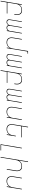

<svg xmlns="http://www.w3.org/2000/svg" viewBox="2805 -3580 990 6640"><g transform="rotate(90 3300.0 -260.0)"><path d="M7 215 129 -520H150L132 -415Q147 -441 168.5 -464Q190 -487 217 -501.5Q244 -516 273 -522Q302 -528 331 -528Q360 -528 387.5 -521.5Q415 -515 437 -499.5Q459 -484 473 -460.5Q487 -437 493.5 -410.5Q500 -384 499.5 -355Q499 -326 494 -297L488 -260H467L473 -300Q478 -326 478.5 -352Q479 -378 473.5 -402.5Q468 -427 455 -448Q442 -469 422.5 -483Q403 -497 378 -503Q353 -509 327 -509Q303 -509 277.5 -504.5Q252 -500 228.5 -488Q205 -476 185 -457.5Q165 -439 151 -417Q137 -395 129 -370.5Q121 -346 117 -321L67 -19H448L445 0H64L28 215Z M739 8Q716 8 695.5 -0.5Q675 -9 663.5 -27Q652 -45 651 -68Q650 -91 654 -114L721 -520H741L673 -110Q670 -91 672 -72.5Q674 -54 683.5 -39.5Q693 -25 710 -18Q727 -11 746 -11Q766 -11 785.5 -19Q805 -27 819.5 -42.5Q834 -58 842 -78Q850 -98 853 -117L920 -520H940L872 -110Q869 -91 871 -72.5Q873 -54 882.5 -39.5Q892 -25 909 -18Q926 -11 945 -11Q965 -11 984.5 -19Q1004 -27 1018.5 -42.5Q1033 -58 1041 -78Q1049 -98 1052 -117L1119 -520H1139L1053 0H1033L1040 -47Q1031 -34 1020 -23Q1009 -12 995.5 -5Q982 2 967 5Q952 8 938 8Q921 8 906 4Q891 0 879 -10Q867 -20 860 -34Q853 -48 850 -64Q843 -48 831.5 -34Q820 -20 805 -10Q790 0 773 4Q756 8 739 8Z M1442 8Q1413 8 1386 1.5Q1359 -5 1337 -20.5Q1315 -36 1300.5 -59.5Q1286 -83 1279.5 -109.5Q1273 -136 1274 -165Q1275 -194 1280 -223L1329 -520H1350L1300 -220Q1296 -194 1295 -168Q1294 -142 1299.5 -117.5Q1305 -93 1318 -72Q1331 -51 1351 -37Q1371 -23 1396 -17Q1421 -11 1447 -11Q1471 -11 1496 -15.5Q1521 -20 1545 -32Q1569 -44 1588.5 -62.5Q1608 -81 1622 -103Q1636 -125 1644.5 -149.5Q1653 -174 1657 -199L1745 -735H1836L1833 -716H1763L1645 0H1624L1641 -105Q1627 -79 1605 -56Q1583 -33 1556 -18.5Q1529 -4 1500 2Q1471 8 1442 8Z M1939 8Q1916 8 1895.5 -0.5Q1875 -9 1863.5 -27Q1852 -45 1851 -68Q1850 -91 1854 -114L1921 -520H1941L1873 -110Q1870 -91 1872 -72.5Q1874 -54 1883.5 -39.5Q1893 -25 1910 -18Q1927 -11 1946 -11Q1966 -11 1985.5 -19Q2005 -27 2019.5 -42.5Q2034 -58 2042 -78Q2050 -98 2053 -117L2120 -520H2140L2072 -110Q2069 -91 2071 -72.5Q2073 -54 2082.5 -39.5Q2092 -25 2109 -18Q2126 -11 2145 -11Q2165 -11 2184.5 -19Q2204 -27 2218.5 -42.5Q2233 -58 2241 -78Q2249 -98 2252 -117L2319 -520H2339L2253 0H2233L2240 -47Q2231 -34 2220 -23Q2209 -12 2195.5 -5Q2182 2 2167 5Q2152 8 2138 8Q2121 8 2106 4Q2091 0 2079 -10Q2067 -20 2060 -34Q2053 -48 2050 -64Q2043 -48 2031.5 -34Q2020 -20 2005 -10Q1990 0 1973 4Q1956 8 1939 8Z M2407 215 2529 -520H2550L2532 -415Q2547 -441 2568.5 -464Q2590 -487 2617 -501.5Q2644 -516 2673 -522Q2702 -528 2731 -528Q2760 -528 2787.5 -521.5Q2815 -515 2837 -499.5Q2859 -484 2873 -460.5Q2887 -437 2893.5 -410.5Q2900 -384 2899.5 -355Q2899 -326 2894 -297L2888 -260H2867L2873 -300Q2878 -326 2878.5 -352Q2879 -378 2873.5 -402.5Q2868 -427 2855 -448Q2842 -469 2822.5 -483Q2803 -497 2778 -503Q2753 -509 2727 -509Q2703 -509 2677.5 -504.5Q2652 -500 2628.5 -488Q2605 -476 2585 -457.5Q2565 -439 2551 -417Q2537 -395 2529 -370.5Q2521 -346 2517 -321L2467 -19H2848L2845 0H2464L2428 215Z M3139 8Q3116 8 3095.5 -0.5Q3075 -9 3063.5 -27Q3052 -45 3051 -68Q3050 -91 3054 -114L3121 -520H3141L3073 -110Q3070 -91 3072 -72.5Q3074 -54 3083.5 -39.5Q3093 -25 3110 -18Q3127 -11 3146 -11Q3166 -11 3185.5 -19Q3205 -27 3219.5 -42.5Q3234 -58 3242 -78Q3250 -98 3253 -117L3320 -520H3340L3272 -110Q3269 -91 3271 -72.5Q3273 -54 3282.5 -39.5Q3292 -25 3309 -18Q3326 -11 3345 -11Q3365 -11 3384.5 -19Q3404 -27 3418.5 -42.5Q3433 -58 3441 -78Q3449 -98 3452 -117L3519 -520H3539L3453 0H3433L3440 -47Q3431 -34 3420 -23Q3409 -12 3395.5 -5Q3382 2 3367 5Q3352 8 3338 8Q3321 8 3306 4Q3291 0 3279 -10Q3267 -20 3260 -34Q3253 -48 3250 -64Q3243 -48 3231.5 -34Q3220 -20 3205 -10Q3190 0 3173 4Q3156 8 3139 8Z M3842 8Q3813 8 3786 1.5Q3759 -5 3737 -20.5Q3715 -36 3700.5 -59.5Q3686 -83 3679.5 -109.5Q3673 -136 3674 -165Q3675 -194 3680 -223L3729 -520H3750L3700 -220Q3696 -194 3695 -168Q3694 -142 3699.5 -117.5Q3705 -93 3718 -72Q3731 -51 3751 -37Q3771 -23 3796 -17Q3821 -11 3847 -11Q3871 -11 3896 -15.5Q3921 -20 3945 -32Q3969 -44 3988.5 -62.5Q4008 -81 4022 -103Q4036 -125 4044.5 -149.5Q4053 -174 4057 -199L4110 -520H4131L4045 0H4024L4041 -105Q4027 -79 4005 -56Q3983 -33 3956 -18.5Q3929 -4 3900 2Q3871 8 3842 8Z M4442 8Q4413 8 4386 1.5Q4359 -5 4337 -20.5Q4315 -36 4300.5 -59.5Q4286 -83 4279.5 -109.5Q4273 -136 4274 -165Q4275 -194 4280 -223L4364 -735H4385L4350 -520H4731L4728 -501H4347L4300 -220Q4296 -194 4295 -168Q4294 -142 4299.5 -117.5Q4305 -93 4318 -72Q4331 -51 4351 -37Q4371 -23 4396 -17Q4421 -11 4447 -11Q4471 -11 4496 -15.5Q4521 -20 4545 -32Q4569 -44 4588.5 -62.5Q4608 -81 4622 -103Q4636 -125 4644.5 -149.5Q4653 -174 4657 -199L4675 -312H4696L4645 0H4624L4641 -105Q4627 -79 4605 -56Q4583 -33 4556 -18.5Q4529 -4 4500 2Q4471 8 4442 8Z M4969 215 5091 -520H5112L4993 196H5184L5181 215Z M5407 215 5564 -735H5585L5532 -415Q5547 -441 5568.5 -464Q5590 -487 5617 -501.5Q5644 -516 5673 -522Q5702 -528 5731 -528Q5760 -528 5787.5 -521.5Q5815 -515 5837 -499.5Q5859 -484 5873 -460.5Q5887 -437 5893.5 -410.5Q5900 -384 5899.5 -355Q5899 -326 5894 -297L5845 0H5824L5873 -300Q5878 -326 5878.5 -352Q5879 -378 5873.5 -402.5Q5868 -427 5855 -448Q5842 -469 5822.5 -483Q5803 -497 5778 -503Q5753 -509 5727 -509Q5703 -509 5677.5 -504.5Q5652 -500 5628.5 -488Q5605 -476 5585 -457.5Q5565 -439 5551 -417Q5537 -395 5529 -370.5Q5521 -346 5517 -321L5428 215Z M6242 8Q6213 8 6186 1.5Q6159 -5 6137 -20.5Q6115 -36 6100.5 -59.5Q6086 -83 6079.5 -109.5Q6073 -136 6074 -165Q6075 -194 6080 -223L6129 -520H6150L6100 -220Q6096 -194 6095 -168Q6094 -142 6099.5 -117.5Q6105 -93 6118 -72Q6131 -51 6151 -37Q6171 -23 6196 -17Q6221 -11 6247 -11Q6271 -11 6296 -15.5Q6321 -20 6345 -32Q6369 -44 6388.5 -62.5Q6408 -81 6422 -103Q6436 -125 6444.5 -149.5Q6453 -174 6457 -199L6510 -520H6531L6445 0H6424L6441 -105Q6427 -79 6405 -56Q6383 -33 6356 -18.5Q6329 -4 6300 2Q6271 8 6242 8Z"/></g></svg>

Font: Iosevka Thin Extended Oblique
Style: Regular
Weight: 100
Width: 7
Italic angle: -9°
Monospace: yes
Designer: Belleve Invis
Foundry: Belleve Invis
Version: Version 32.5.0; ttfautohint (v1.8.4)